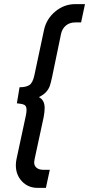

<svg xmlns="http://www.w3.org/2000/svg" viewBox="-20 -775 433 933"><path d="M57 28Q57 14 60 -1L106 -215Q109 -230 109 -241Q109 -260 98 -265.5Q87 -271 62 -273L75 -351Q106 -351 122.5 -361.5Q139 -372 147 -409L194 -630Q206 -684 249 -719.5Q292 -755 346 -755H393L374 -666H345Q319 -666 301 -651.5Q283 -637 277 -612L233 -400Q227 -372 222 -357.5Q217 -343 205 -329Q193 -315 169 -303Q197 -289 197 -250Q197 -232 192 -205L148 -1Q146 9 146 14Q146 31 158 40.5Q170 50 189 50H222L203 138H163Q117 138 87 106.5Q57 75 57 28Z"/></svg>

Font: Decalotype Medium Italic
Style: Regular
Weight: 500
Italic angle: -12°
Designer: Alfredo Marco Pradil
Foundry: Alfredo Marco Pradil
Version: Version 1.0